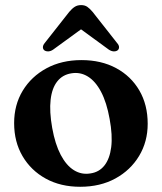

<svg xmlns="http://www.w3.org/2000/svg" viewBox="-20 -721 636 754"><path d="M300 -485Q377.5 -485 436 -453.5Q494.5 -422 527.2 -365.8Q560 -309.5 560 -235Q560 -164.5 526.2 -108.5Q492.5 -52.5 433 -20Q373.5 12.5 295 12.5Q218 12.5 159.8 -19.5Q101.5 -51.5 68.5 -107.8Q35.5 -164 35.5 -237.5Q35.5 -309 69.2 -364.8Q103 -420.5 162.5 -452.8Q222 -485 300 -485ZM335.5 -40Q369.5 -45 390.2 -71.2Q411 -97.5 416.8 -143.5Q422.5 -189.5 410.5 -254Q399 -318.5 377 -360.2Q355 -402 325 -420.5Q295 -439 260 -433Q225.5 -427.5 204.8 -401.2Q184 -375 178.8 -329.2Q173.5 -283.5 185 -218.5Q196.5 -154.5 218.5 -112.8Q240.5 -71 270.5 -52.5Q300.5 -34 335.5 -40ZM328 -627.5H268.5L407.5 -526Q417.5 -519.5 426.8 -519.2Q436 -519 442 -523.5Q447.5 -528 447.5 -535.8Q447.5 -543.5 439.5 -552.5L343.5 -674.5Q332.5 -687.5 322.8 -694.2Q313 -701 298.5 -701Q284 -701 273.5 -694.2Q263 -687.5 252 -674.5L156 -552.5Q148.5 -543.5 148.5 -535.8Q148.5 -528 154 -523.5Q160 -519 169.5 -519.2Q179 -519.5 188.5 -526Z"/></svg>

Font: Fraunces SemiBold
Style: Regular
Weight: 600
Version: Version 1.000;[b76b70a41]